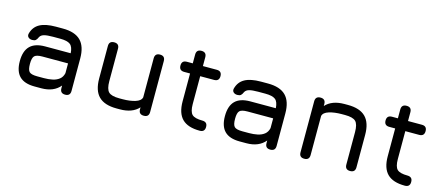

<svg xmlns="http://www.w3.org/2000/svg" viewBox="-47 -1080 3525 1538"><g transform="rotate(15 1716.0 -311.0)"><path d="M260 0Q176 0 135 -41Q94 -82 94 -166Q94 -250 134.8 -291Q175.5 -332 260 -332H471.5Q468.5 -384.5 444 -403.8Q419.5 -423 360 -423H302Q252 -423 227.5 -416.2Q203 -409.5 193 -392Q184 -371 174.5 -363Q165 -355 146 -355Q125 -355 113 -366.8Q101 -378.5 106 -398Q121 -454.5 168.8 -480.8Q216.5 -507 302 -507H360Q460 -507 508 -459Q556 -411 556 -311V-42Q556 0 514 0Q472 0 472 -42V-64.5Q418.5 0 316 0ZM260 -84H316Q353 -84 385.5 -90.8Q418 -97.5 441.2 -115.5Q464.5 -133.5 472 -167V-248H260Q210.5 -248 194.2 -231.5Q178 -215 178 -166Q178 -116.5 194.2 -100.2Q210.5 -84 260 -84Z M1166 -507Q1208 -507 1208 -465V-42Q1208 0 1166 0Q1124 0 1124 -42V-58.5Q1071 0 968 0H940Q840 0 792 -48Q744 -96 744 -196V-465Q744 -507 786 -507Q828 -507 828 -465V-196Q828 -130.5 851.8 -107.2Q875.5 -84 940 -84H968Q1028 -84 1072.5 -97.8Q1117 -111.5 1124 -141V-465Q1124 -507 1166 -507Z M1630 0Q1531 0 1484 -47Q1437 -94 1437 -192V-423H1388Q1346 -423 1346 -465Q1346 -507 1388 -507H1437V-580Q1437 -622 1479 -622Q1521 -622 1521 -580V-507H1636Q1678 -507 1678 -465Q1678 -423 1636 -423H1521V-192Q1521 -128.5 1544 -106.2Q1567 -84 1630 -84Q1649.5 -84 1660.8 -74Q1672 -64 1672 -42Q1672 0 1630 0Z M1961 0Q1877 0 1836 -41Q1795 -82 1795 -166Q1795 -250 1835.8 -291Q1876.5 -332 1961 -332H2172.5Q2169.5 -384.5 2145 -403.8Q2120.5 -423 2061 -423H2003Q1953 -423 1928.5 -416.2Q1904 -409.5 1894 -392Q1885 -371 1875.5 -363Q1866 -355 1847 -355Q1826 -355 1814 -366.8Q1802 -378.5 1807 -398Q1822 -454.5 1869.8 -480.8Q1917.5 -507 2003 -507H2061Q2161 -507 2209 -459Q2257 -411 2257 -311V-42Q2257 0 2215 0Q2173 0 2173 -42V-64.5Q2119.5 0 2017 0ZM1961 -84H2017Q2054 -84 2086.5 -90.8Q2119 -97.5 2142.2 -115.5Q2165.5 -133.5 2173 -167V-248H1961Q1911.5 -248 1895.2 -231.5Q1879 -215 1879 -166Q1879 -116.5 1895.2 -100.2Q1911.5 -84 1961 -84Z M2497 0Q2455 0 2455 -42V-465Q2455 -507 2497 -507Q2539 -507 2539 -465V-448.5Q2592 -507 2695 -507H2723Q2823 -507 2871 -459Q2919 -411 2919 -311V-42Q2919 0 2877 0Q2835 0 2835 -42V-311Q2835 -376.5 2811.2 -399.8Q2787.5 -423 2723 -423H2695Q2635 -423 2590.5 -409.2Q2546 -395.5 2539 -366V-42Q2539 0 2497 0Z M3331 0Q3232 0 3185 -47Q3138 -94 3138 -192V-423H3089Q3047 -423 3047 -465Q3047 -507 3089 -507H3138V-580Q3138 -622 3180 -622Q3222 -622 3222 -580V-507H3337Q3379 -507 3379 -465Q3379 -423 3337 -423H3222V-192Q3222 -128.5 3245 -106.2Q3268 -84 3331 -84Q3350.5 -84 3361.8 -74Q3373 -64 3373 -42Q3373 0 3331 0Z"/></g></svg>

Font: Jura Light
Style: Bold
Weight: 700
Version: Version 5.104